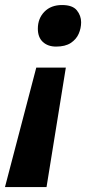

<svg xmlns="http://www.w3.org/2000/svg" viewBox="-56 -566 362 767"><path d="M168 -379.9Q135.3 -379.9 115.2 -398.4Q95.2 -417 95.2 -451.2Q95.2 -492.2 121.3 -519Q147.5 -545.9 191.9 -545.9Q233.9 -545.9 251 -524.7Q268.1 -503.4 268.1 -477.1Q268.1 -453.1 258.3 -430.9Q248.5 -408.7 226.6 -394.3Q204.6 -379.9 168 -379.9ZM-36.1 181.2 88.9 -295.9H207L129.9 181.2Z"/></svg>

Font: Open Sans
Style: Bold Italic
Weight: 700
Italic angle: -12°
Designer: Monotype Design Team
Foundry: Monotype Imaging Inc.
Version: Version 3.003; ttfautohint (v1.8.4)